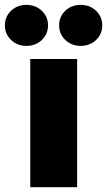

<svg xmlns="http://www.w3.org/2000/svg" viewBox="-79 -782 447 802"><path d="M47.4 0V-535.6H243.2V0ZM257.8 -590.3Q219.7 -590.3 193.8 -615.2Q168 -640.1 168 -675.8Q168 -712.4 193.8 -737.1Q219.7 -761.7 257.8 -761.7Q295.9 -761.7 322 -737.1Q348.1 -712.4 348.1 -676.3Q348.1 -639.6 322.3 -615Q296.4 -590.3 257.8 -590.3ZM31.2 -590.3Q-6.8 -590.3 -32.7 -615.2Q-58.6 -640.1 -58.6 -675.8Q-58.6 -712.4 -32.7 -737.1Q-6.8 -761.7 31.2 -761.7Q69.3 -761.7 95.5 -737.1Q121.6 -712.4 121.6 -676.3Q121.6 -639.6 95.7 -615Q69.8 -590.3 31.2 -590.3Z"/></svg>

Font: Inter 20pt Black
Style: Regular
Weight: 900
Version: Version 4.001;git-66647c0bb